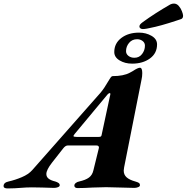

<svg xmlns="http://www.w3.org/2000/svg" viewBox="-88 -1052 1047 1077"><path d="M-68 -8Q-68 -28 -40 -34Q-4 -42 34 -58Q72 -74 93 -98L476 -532Q497 -557 518 -594Q520 -597 526 -607Q532 -617 536 -621Q540 -625 543 -625Q605 -625 640 -644L658 -654Q685 -672 697 -672Q710 -672 710 -642Q710 -623 706 -606L608 -112Q606 -100 606 -95Q606 -72 622 -57.5Q638 -43 671 -34Q685 -30 691 -26Q697 -22 697 -13Q697 -6 686.5 -2Q676 2 666 2Q645 2 589 0Q531 -2 507 -2Q487 -2 431 0Q385 3 347 3Q339 3 334 -0.5Q329 -4 329 -11Q329 -19 337 -25.5Q345 -32 356 -34Q392 -42 411 -56Q430 -70 436 -97L466 -219Q467 -221 467 -224Q467 -236 453 -236H292Q279 -236 266 -219L204 -140Q172 -99 172 -76Q172 -60 184.5 -50Q197 -40 222 -34Q232 -31 239.5 -26Q247 -21 247 -13Q247 -6 237 -2Q227 2 215 2Q192 2 150 0L91 -1Q61 -1 25 2Q12 3 -5.5 4Q-23 5 -45 5Q-68 5 -68 -8ZM465 -284Q473 -284 477 -286Q481 -288 482 -295L529 -514Q531 -520 531 -525Q531 -530 528 -530Q523 -530 516 -523L332 -302Q324 -292 324 -289Q324 -284 342 -284ZM553 -760Q553 -809 592.5 -839Q632 -869 692 -869Q731 -869 762 -851Q793 -833 793 -803Q793 -753 753 -724Q713 -695 653 -695Q613 -695 583 -713Q553 -731 553 -760ZM725 -796Q725 -812 712 -822Q699 -832 681 -832Q653 -832 636 -811.5Q619 -791 619 -765Q619 -749 632.5 -738.5Q646 -728 666 -728Q693 -728 709 -749Q725 -770 725 -796ZM694 -903Q694 -909 698 -914.5Q702 -920 713 -928Q780 -977 867 -1027Q877 -1032 887 -1032Q903 -1032 914.5 -1019Q926 -1006 932.5 -989Q939 -972 939 -964Q939 -949 928 -945L904 -937Q811 -906 753 -895Q749 -894 736 -891.5Q723 -889 713 -889Q705 -889 699.5 -893Q694 -897 694 -903Z"/></svg>

Font: EB Garamond ExtraBold
Style: Italic
Weight: 800
Italic angle: -17.2°
Designer: Georg Duffner and Octavio Pardo
Foundry: Georg Duffner
Version: Version 1.000